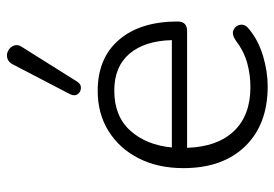

<svg xmlns="http://www.w3.org/2000/svg" viewBox="-142 -660 810 567"><g transform="rotate(-90 263.5 -377.0)"><path d="M291 8Q179 8 114.5 -58.5Q50 -125 50 -241Q50 -316 79 -373Q108 -430 159.5 -462Q211 -494 278 -494Q375 -494 429 -431Q483 -368 483 -258Q483 -230 455 -230H110Q113 -140 159.5 -91.5Q206 -43 289 -43Q326 -43 360.5 -52.5Q395 -62 428 -87Q446 -99 459 -92.5Q472 -86 473.5 -71.5Q475 -57 458 -45Q426 -19 380.5 -5.5Q335 8 291 8ZM279 -445Q203 -445 160.5 -397.5Q118 -350 111 -275H428Q426 -355 388 -400Q350 -445 279 -445ZM305 -554Q298 -543 286.5 -543.5Q275 -544 268.5 -553Q262 -562 268 -575L356 -744Q363 -758 375 -761Q387 -764 397.5 -758Q408 -752 412 -741Q416 -730 408 -718Z"/></g></svg>

Font: Nunito Light
Style: Regular
Weight: 300
Designer: Vernon Adams
Foundry: Vernon Adams
Version: Version 3.601; ttfautohint (v1.8.2.53-6de2)